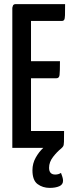

<svg xmlns="http://www.w3.org/2000/svg" viewBox="-20 -720 354 935"><path d="M222 195Q188 195 163 176.5Q138 158 138 109Q138 76 154 47.5Q170 19 191 0H40V-682Q40 -682 42.5 -691Q45 -700 57 -700H297Q297 -663 296.5 -646Q296 -629 292.5 -623.5Q289 -618 281 -618H131V-422H272Q272 -370 270 -354.5Q268 -339 255 -339H131V-82H292Q292 -45 291.5 -29Q291 -13 287.5 -7.5Q284 -2 277 4Q258 19 238.5 44Q219 69 219 97Q219 130 249 130Q265 130 277 122Q281 132 284 142Q287 152 287 160Q287 179 268.5 187Q250 195 222 195Z"/></svg>

Font: Yanone Kaffeesatz ExtraLight Medium
Style: Regular
Weight: 500
Version: Version 2.003